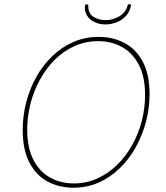

<svg xmlns="http://www.w3.org/2000/svg" viewBox="-20 -870 776 896"><path d="M322 6Q258 6 204.5 -21.5Q151 -49 118.5 -109Q86 -169 86 -264Q86 -330 102.5 -393.5Q119 -457 150 -512Q181 -567 225 -609Q269 -651 323.5 -674.5Q378 -698 441 -698Q506 -698 560 -670Q614 -642 646 -582.5Q678 -523 678 -430Q678 -366 661.5 -303Q645 -240 614.5 -184.5Q584 -129 540 -86Q496 -43 441.5 -18.5Q387 6 322 6ZM324 -14Q383 -14 434 -37Q485 -60 526 -100Q567 -140 596.5 -192.5Q626 -245 641.5 -305Q657 -365 657 -426Q657 -513 627.5 -568.5Q598 -624 548.5 -651Q499 -678 438 -678Q379 -678 328 -655Q277 -632 236.5 -592Q196 -552 167 -499.5Q138 -447 122.5 -387Q107 -327 107 -266Q107 -180 136 -124Q165 -68 214.5 -41Q264 -14 324 -14ZM472 -756Q445 -756 422 -766.5Q399 -777 386 -797.5Q373 -818 377 -849H392Q390 -808 415.5 -792Q441 -776 473 -776Q507 -776 538 -794.5Q569 -813 577 -850L592 -849Q587 -817 568.5 -796.5Q550 -776 524.5 -766Q499 -756 472 -756Z"/></svg>

Font: Bitter Thin
Style: Italic
Weight: 100
Italic angle: -9°
Designer: Sol Matas, and Bitter project Authors
Foundry: Sol Matas
Version: Version 2.002